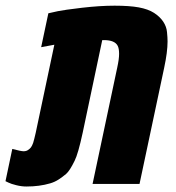

<svg xmlns="http://www.w3.org/2000/svg" viewBox="-71 -660 630 689"><path d="M530.3 -511.2Q530.3 -473.6 518.1 -416.5L429.7 0H261.2L349.6 -417Q356.4 -447.8 356.4 -466.6Q356.4 -485.4 351.6 -495.1Q341.3 -516.1 301.8 -516.1H295.9L225.6 -183.1Q209.5 -108.4 196.8 -83Q179.2 -46.9 166.3 -35.9Q153.3 -24.9 139.4 -15.9Q125.5 -6.8 108.9 -2Q70.8 9.3 23.9 9.3Q6.3 9.3 -12.5 4.6Q-31.2 0 -41 -4.9L-51.3 -9.8L-26.9 -125.5Q4.4 -117.2 13.7 -117.2Q22.9 -117.2 29.5 -121.6Q36.1 -126 40 -131.1Q43.9 -136.2 47.9 -147Q51.8 -159.7 57.1 -183.1L124 -499.5L76.7 -490.7L102.5 -612.3Q114.7 -615.2 136.7 -619.9Q158.7 -624.5 222.9 -632.1Q287.1 -639.6 340.3 -639.6Q393.6 -639.6 427 -633.5Q460.4 -627.4 481.7 -613.8Q502.9 -600.1 514.6 -582.5Q526.4 -564.9 528.3 -544.9Q530.3 -524.9 530.3 -511.2Z"/></svg>

Font: Open Sans Hebrew Condensed Extra Bold
Style: Italic
Weight: 800
Width: 3
Italic angle: -12°
Foundry: Ascender Corporation, Yanek Iontef
Version: Version 2.001;PS 002.001;hotconv 1.0.70;makeotf.lib2.5.58329